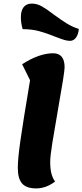

<svg xmlns="http://www.w3.org/2000/svg" viewBox="-20 -1022 458 1067"><path d="M147 -576 103 -665Q198 -726 275 -726Q339 -726 339 -648Q339 -620 305 -429Q283 -304 271 -229Q259 -154 259 -123Q259 -84 265.5 -58.5Q272 -33 286 -13Q236 25 181 25Q127 25 103 -2Q79 -29 79 -89Q79 -139 93 -238Q107 -337 147 -576ZM287 -818Q238 -838 197 -849Q156 -860 106 -860Q96 -893 96 -926Q96 -963 111.5 -982.5Q127 -1002 157 -1002Q185 -1002 212 -987Q239 -972 279 -941Q320 -911 350.5 -892Q381 -873 418 -861Q415 -830 402 -812.5Q389 -795 369 -795Q354 -795 337.5 -800Q321 -805 287 -818Z"/></svg>

Font: Lemonada SemiBold
Style: Regular
Weight: 600
Designer: Mohamed Gaber (Arabic) Eduardo Tunni (Latin)
Foundry: Kief Type Foundry
Version: Version 3.006